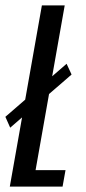

<svg xmlns="http://www.w3.org/2000/svg" viewBox="-31 -695 319 715"><path d="M7 -219.5 235.5 -417.5 217 -457.5 -11 -260ZM5.5 0H202L213 -61.5H101.5L210 -675H125Z"/></svg>

Font: Anybody ExtraCondensed
Style: Italic
Weight: 400
Width: 2
Italic angle: -10°
Version: Version 1.113;gftools[0.9.25]